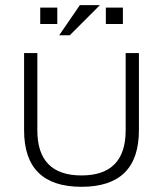

<svg xmlns="http://www.w3.org/2000/svg" viewBox="-20 -718 631 743"><path d="M73.2 -213.9V-512.7H124.5V-213.9Q124.5 -39.1 295.4 -39.1Q466.3 -39.1 466.3 -213.9V-512.7H517.6V-213.9Q517.6 4.9 295.4 4.9Q73.2 4.9 73.2 -213.9ZM455.6 -688.5V-625H389.6V-688.5ZM201.7 -688.5V-625H135.7V-688.5ZM289.1 -698.2H366.7L250 -581.5H209Z"/></svg>

Font: Sansation Light
Style: Light
Weight: 300
Designer: Bernd Montag
Version: Version 1.301